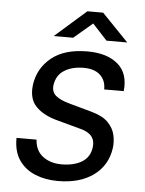

<svg xmlns="http://www.w3.org/2000/svg" viewBox="-51 -732 590 783"><g transform="rotate(5 244.0 -340.0)"><path d="M215 10Q163.5 10 122 -7Q80.5 -24 56 -59.2Q31.5 -94.5 32 -150.5H114Q117 -105 147.8 -82Q178.5 -59 224.5 -59Q274 -59 306.8 -78.5Q339.5 -98 345 -138.5Q353 -193 290 -209.5L192.5 -236Q134.5 -251 103.5 -283Q72.5 -315 80 -372.5Q89.5 -440.5 142.8 -483.8Q196 -527 290 -527Q370.5 -527 414.8 -489Q459 -451 451 -378.5H371Q371.5 -415.5 348 -437.2Q324.5 -459 280 -459Q233.5 -459 201.5 -439.2Q169.5 -419.5 163.5 -378Q160 -350.5 178.5 -334.8Q197 -319 236.5 -308.5L330 -282.5Q374.5 -270 396.5 -247Q418.5 -224 424.5 -196.5Q430.5 -169 427 -143.5Q417 -72 361 -31Q305 10 215 10ZM147 -577.5 275 -690H339.5L448 -577.5H363L303 -642.5L226.5 -577.5Z"/></g></svg>

Font: Public Sans
Style: Italic
Weight: 400
Italic angle: -8°
Designer: The Public Sans project authors (U.S. Web Design System). Libre Franklin designed by Pablo Impallari and Rodrigo Fuenzal
Version: Version 1.008; ttfautohint (v1.8.1) -l 8 -r 50 -G 200 -x 14 